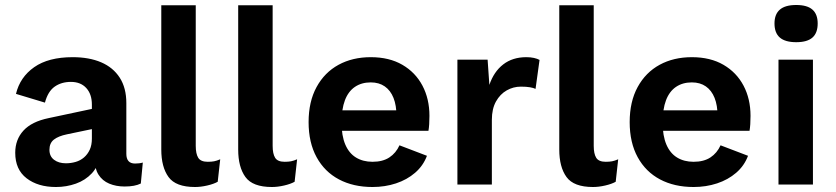

<svg xmlns="http://www.w3.org/2000/svg" viewBox="-20 -739 3347 769"><path d="M348 -320Q348 -362 325.5 -386.5Q303 -411 264 -411Q226 -411 199 -392Q172 -373 160 -328L44 -363Q60 -430 117 -470Q174 -510 271 -510Q337 -510 385 -489.5Q433 -469 459.5 -428Q486 -387 486 -326V-123Q486 -84 521 -84Q529 -84 537.5 -85Q546 -86 552 -88L544 -4Q532 2 516 5Q500 8 479 8Q445 8 417.5 -3.5Q390 -15 374.5 -39.5Q359 -64 359 -102V-110L378 -114Q374 -73 348 -45Q322 -17 284 -3.5Q246 10 204 10Q132 10 86.5 -25Q41 -60 41 -127Q41 -180 74 -216Q107 -252 175 -266L363 -306V-225L248 -201Q214 -194 196 -180Q178 -166 178 -139Q178 -113 196.5 -99Q215 -85 244 -85Q264 -85 283 -90.5Q302 -96 316.5 -108.5Q331 -121 339.5 -139.5Q348 -158 348 -184Z M764 -718V-155Q764 -123 774 -107Q784 -91 812 -91Q827 -91 837.5 -93Q848 -95 862 -101L852 -11Q836 -2 810 4Q784 10 761 10Q684 10 655 -30Q626 -70 626 -140V-718Z M1072 -718V-155Q1072 -123 1082 -107Q1092 -91 1120 -91Q1135 -91 1145.5 -93Q1156 -95 1170 -101L1160 -11Q1144 -2 1118 4Q1092 10 1069 10Q992 10 963 -30Q934 -70 934 -140V-718Z M1472 10Q1395 10 1337.5 -20.5Q1280 -51 1248 -109.5Q1216 -168 1216 -250Q1216 -332 1248 -390.5Q1280 -449 1336 -479.5Q1392 -510 1465 -510Q1539 -510 1591.5 -479.5Q1644 -449 1672 -396Q1700 -343 1700 -275Q1700 -257 1699 -241.5Q1698 -226 1696 -215H1306V-297H1635L1568 -274Q1568 -317 1556 -347Q1544 -377 1521 -393Q1498 -409 1465 -409Q1428 -409 1401.5 -391Q1375 -373 1361.5 -337.5Q1348 -302 1348 -248Q1348 -195 1363 -160Q1378 -125 1406 -108Q1434 -91 1472 -91Q1513 -91 1539.5 -108.5Q1566 -126 1580 -157L1690 -115Q1675 -75 1642.5 -47Q1610 -19 1566 -4.5Q1522 10 1472 10Z M1812 0V-500H1933L1940 -399Q1958 -452 1995.5 -481Q2033 -510 2088 -510Q2105 -510 2118.5 -507Q2132 -504 2141 -499L2125 -383Q2117 -387 2102.5 -389.5Q2088 -392 2066 -392Q2036 -392 2009.5 -377Q1983 -362 1966.5 -332.5Q1950 -303 1950 -259V0Z M2358 -718V-155Q2358 -123 2368 -107Q2378 -91 2406 -91Q2421 -91 2431.5 -93Q2442 -95 2456 -101L2446 -11Q2430 -2 2404 4Q2378 10 2355 10Q2278 10 2249 -30Q2220 -70 2220 -140V-718Z M2758 10Q2681 10 2623.5 -20.5Q2566 -51 2534 -109.5Q2502 -168 2502 -250Q2502 -332 2534 -390.5Q2566 -449 2622 -479.5Q2678 -510 2751 -510Q2825 -510 2877.5 -479.5Q2930 -449 2958 -396Q2986 -343 2986 -275Q2986 -257 2985 -241.5Q2984 -226 2982 -215H2592V-297H2921L2854 -274Q2854 -317 2842 -347Q2830 -377 2807 -393Q2784 -409 2751 -409Q2714 -409 2687.5 -391Q2661 -373 2647.5 -337.5Q2634 -302 2634 -248Q2634 -195 2649 -160Q2664 -125 2692 -108Q2720 -91 2758 -91Q2799 -91 2825.5 -108.5Q2852 -126 2866 -157L2976 -115Q2961 -75 2928.5 -47Q2896 -19 2852 -4.5Q2808 10 2758 10Z M3236 -500V0H3098V-500ZM3169 -570Q3125 -570 3103.5 -588.5Q3082 -607 3082 -645Q3082 -682 3103.5 -700.5Q3125 -719 3169 -719Q3213 -719 3234 -700.5Q3255 -682 3255 -645Q3255 -607 3234 -588.5Q3213 -570 3169 -570Z"/></svg>

Font: Kantumruy Pro SemiBold
Style: Regular
Weight: 600
Version: Version 1.002